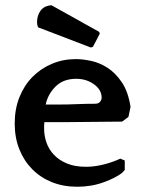

<svg xmlns="http://www.w3.org/2000/svg" viewBox="-20 -700 547 731"><path d="M469 -255 445 -237Q391 -237 338.5 -236Q286 -235 231 -235H149Q148 -228 148 -221.5Q148 -215 148 -209Q148 -183 157 -157Q166 -131 185.5 -110.5Q205 -90 235 -77.5Q265 -65 308 -65Q339 -65 373.5 -73.5Q408 -82 438 -96L455 -89V-53L445 -42Q421 -23 374.5 -6Q328 11 274 11Q221 11 177.5 -6.5Q134 -24 102.5 -56Q71 -88 53.5 -132Q36 -176 36 -230Q36 -285 54 -330Q72 -375 103.5 -407Q135 -439 177.5 -457Q220 -475 269 -475Q295 -475 327.5 -468Q360 -461 390 -441.5Q420 -422 444 -386.5Q468 -351 477 -293ZM270 -400Q221 -400 191.5 -370.5Q162 -341 154 -302H204Q239 -302 273 -303.5Q307 -305 342 -305Q355 -305 361 -312.5Q367 -320 367 -328Q367 -358 338 -379Q309 -400 270 -400ZM326 -519 125 -596Q121 -605 121 -615Q121 -641 134.5 -659.5Q148 -678 176 -680L357 -579L360 -572L334 -522Z"/></svg>

Font: QuattrocentoBold
Style: Bold
Weight: 700
Designer: Pablo Impallari
Foundry: Pablo Impallari, Igino Marini, Branda Gallo
Version: Version 2.000